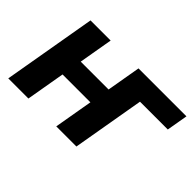

<svg xmlns="http://www.w3.org/2000/svg" viewBox="-91 -763 1007 1007"><g transform="rotate(45 412.0 -260.0)"><path d="M617.4 -520 527.4 0H378L468 -520ZM22 0 112 -520H261.4L171.4 0ZM145.2 -215.8 165 -330.8H497.4L477 -215.8ZM468.2 -520H823.6L803.2 -402H596.8L527.2 0H378.2Z"/></g></svg>

Font: Fixel Italic Variable Display Thin
Style: Italic
Weight: 100
Italic angle: -10°
Designer: AlfaBravo + MacPaw
Foundry: Kyrylo Tkachov, Marchela Mozhyna, Serhii Makarenko, Maria Weinstein, Zakhar Kryvoshyya
Version: Version 1.210;Glyphs 3.2 (3217)